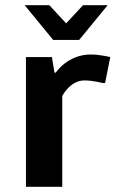

<svg xmlns="http://www.w3.org/2000/svg" viewBox="-20 -720 445 740"><path d="M305 -410C340 -410 375 -400 375 -400H385L405 -500C405 -500 365 -510 330 -510C240 -510 195 -440 195 -440H190L180 -500H80V0H220V-350C220 -350 250 -410 305 -410ZM285 -566 395 -700H300L235 -630L170 -700H75L185 -566Z"/></svg>

Font: Scada
Style: Bold
Weight: 700
Designer: Jovanny Lemonad
Foundry: Jovanny Lemonad
Version: Version 3.005